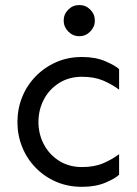

<svg xmlns="http://www.w3.org/2000/svg" viewBox="-20 -723 539 758"><path d="M303.7 14.6Q248 14.6 201.7 -5.4Q155.3 -25.4 120.6 -61Q85.9 -96.7 67.4 -143.1Q48.8 -189.5 48.8 -241.2Q48.8 -293 67.4 -339.4Q85.9 -385.7 120.6 -421.4Q155.3 -457 201.7 -477.5Q248 -498 303.7 -498Q357.4 -498 396.5 -481Q435.5 -463.9 450.2 -450.2V-369.1Q422.9 -389.6 387.7 -404.8Q352.5 -419.9 303.7 -419.9Q252 -419.9 212.9 -395Q173.8 -370.1 152.8 -329.6Q131.8 -289.1 131.8 -241.2Q131.8 -194.3 152.8 -153.8Q173.8 -113.3 212.9 -88.4Q252 -63.5 303.7 -63.5Q352.5 -63.5 387.7 -78.6Q422.9 -93.8 450.2 -114.3V-33.2Q435.5 -18.6 396.5 -2Q357.4 14.6 303.7 14.6ZM293 -580.1Q267.6 -580.1 249.5 -598.6Q231.4 -617.2 231.4 -641.6Q231.4 -667 249.5 -685.1Q267.6 -703.1 293 -703.1Q318.4 -703.1 336.4 -685.1Q354.5 -667 354.5 -641.6Q354.5 -617.2 336.4 -598.6Q318.4 -580.1 293 -580.1Z"/></svg>

Font: Sen
Style: Regular
Weight: 400
Designer: Kosal Sen, Philatype
Foundry: Philatype
Version: Version 2.000;gftools[0.9.31]